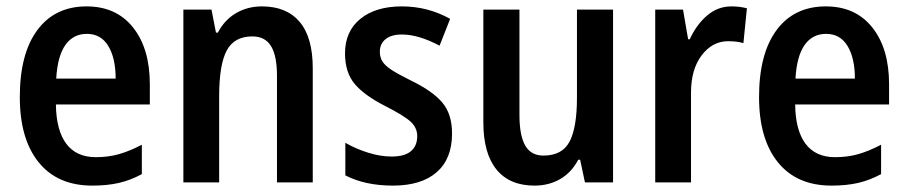

<svg xmlns="http://www.w3.org/2000/svg" viewBox="-20 -571 2842 601"><path d="M449 -307V-244H155Q156 -163 187.5 -121Q219 -79 280 -79Q319 -79 352.5 -88.5Q386 -98 424 -118V-26Q389 -7 352.5 1.5Q316 10 269 10Q160 10 101 -63Q42 -136 42 -267Q42 -403 97 -477Q152 -551 251 -551Q344 -551 396.5 -485Q449 -419 449 -307ZM156 -325H342Q342 -389 319 -427Q296 -465 252 -465Q209 -465 184.5 -430Q160 -395 156 -325Z M959 -357V0H847V-334Q847 -396 828.5 -426.5Q810 -457 770 -457Q713 -457 689.5 -412.5Q666 -368 666 -270V0H554V-541H642L656 -469H662Q683 -509 719 -530Q755 -551 800 -551Q877 -551 918 -502.5Q959 -454 959 -357Z M1210 10Q1123 10 1061 -22V-124Q1094 -105 1132.5 -93Q1171 -81 1206 -81Q1246 -81 1266 -97.5Q1286 -114 1286 -145Q1286 -171 1265.5 -190Q1245 -209 1186 -239Q1121 -272 1090.5 -308Q1060 -344 1060 -404Q1060 -473 1108 -512Q1156 -551 1238 -551Q1319 -551 1389 -512L1356 -428Q1290 -463 1238 -463Q1205 -463 1187 -448.5Q1169 -434 1169 -409Q1169 -391 1177.5 -378Q1186 -365 1206 -352Q1226 -339 1268 -318Q1334 -286 1364.5 -250Q1395 -214 1395 -153Q1395 -74 1347 -32Q1299 10 1210 10Z M1899 0H1811L1796 -71H1790Q1769 -31 1733.5 -10.5Q1698 10 1653 10Q1575 10 1534 -40.5Q1493 -91 1493 -188V-541H1606V-211Q1606 -147 1624 -115.5Q1642 -84 1681 -84Q1740 -84 1763 -128Q1786 -172 1786 -265V-541H1899Z M2318 -545 2307 -436Q2288 -442 2259 -442Q2210 -442 2176.5 -398Q2143 -354 2143 -281V0H2031V-541H2118L2134 -448H2139Q2160 -494 2193.5 -522.5Q2227 -551 2269 -551Q2296 -551 2318 -545Z M2763 -307V-244H2469Q2470 -163 2501.5 -121Q2533 -79 2594 -79Q2633 -79 2666.5 -88.5Q2700 -98 2738 -118V-26Q2703 -7 2666.5 1.5Q2630 10 2583 10Q2474 10 2415 -63Q2356 -136 2356 -267Q2356 -403 2411 -477Q2466 -551 2565 -551Q2658 -551 2710.5 -485Q2763 -419 2763 -307ZM2470 -325H2656Q2656 -389 2633 -427Q2610 -465 2566 -465Q2523 -465 2498.5 -430Q2474 -395 2470 -325Z"/></svg>

Font: Noto Sans Display Medium Narrow
Style: Regular
Weight: 500
Width: 4
Designer: Monotype Design team
Foundry: Monotype Imaging Inc.
Version: Version 1.000